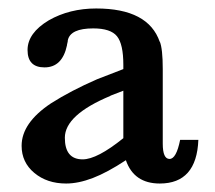

<svg xmlns="http://www.w3.org/2000/svg" viewBox="-20 -433 507 453"><path d="M448 -103Q444 0 357 0Q296 0 277 -55Q233 -26 199 -13Q165 0 136 0Q91 0 61 -25Q31 -50 31 -89Q31 -143 100 -189Q147 -219 209 -246L271 -270V-280Q271 -329 256 -347.5Q241 -366 200 -366Q146 -366 140 -338Q140 -335 139 -331.5Q138 -328 138 -326Q127 -274 85 -274Q45 -274 45 -315Q45 -355 95 -385Q144 -413 207 -413Q330 -413 357 -334V-335Q364 -318 364 -270V-94Q364 -58 380 -58Q396 -58 405 -103ZM240 -207H241Q133 -162 133 -108Q133 -57 175 -57Q209 -57 271 -107V-219Z"/></svg>

Font: New Athena Unicode
Style: Bold
Weight: 700
Designer: J. Rusten 1997; rev. by R. Hancock 2001, 2002, rev. by D. Mastronarde 2002-2021
Foundry: Society for Classical Studies (formerly American Philological Association)
Version: Version 5.008